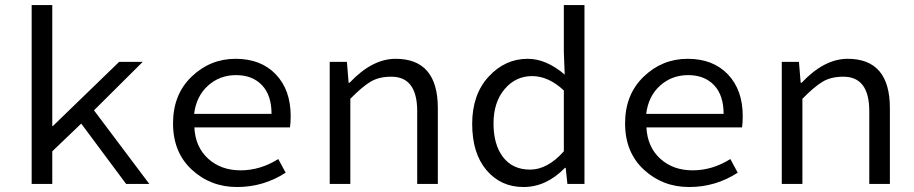

<svg xmlns="http://www.w3.org/2000/svg" viewBox="-20 -732 3638 764"><path d="M106 0V-711.9H188V-230L190.9 -231L454.1 -485.8H547.9L354 -293L574.2 0H481.9L303.2 -240.2L188 -129.9V0Z M1060.5 -278.8Q1060.5 -353 1022.5 -393.1Q984.4 -433.1 919.4 -433.1Q854.5 -433.1 807.9 -391.4Q761.2 -349.6 752.4 -278.8ZM1136.7 -270Q1136.7 -243.2 1133.8 -225.1H753.4Q757.3 -147 808.3 -100.6Q859.4 -54.2 937.5 -54.2Q1015.6 -54.2 1087.4 -99.1L1116.7 -44.9Q1028.8 12.2 923.3 12.2Q817.9 12.2 743.2 -56.9Q668.5 -126 668.5 -241Q668.5 -356 742.4 -427Q816.4 -498 917.5 -498Q1018.6 -498 1077.6 -436Q1136.7 -374 1136.7 -270Z M1640.1 -291Q1639.6 -426.8 1537.1 -426.8Q1487.3 -426.8 1453.9 -406.5Q1420.4 -386.2 1374 -338.9V0H1292V-485.8H1360.4L1367.2 -402.8H1371.1Q1460.9 -498 1554.2 -498Q1722.2 -498 1722.2 -301.8V0H1640.1Z M2223.6 -129.9V-372.1Q2162.6 -429.2 2097.2 -429.2Q2031.7 -429.2 1987.8 -377.2Q1943.8 -325.2 1943.8 -240.7Q1943.8 -156.2 1981.9 -106.7Q2020 -57.1 2089.4 -57.1Q2158.7 -57.1 2223.6 -129.9ZM2079.6 -498Q2153.8 -498 2227.1 -435.1L2223.6 -524.9V-711.9H2305.7V0H2237.8L2231 -64H2228Q2153.8 12.2 2063.2 12.2Q1972.7 12.2 1915.8 -54.9Q1858.9 -122.1 1858.9 -239Q1858.9 -356 1924.3 -427Q1989.7 -498 2079.6 -498Z M2859.4 -278.8Q2859.4 -353 2821.3 -393.1Q2783.2 -433.1 2718.3 -433.1Q2653.3 -433.1 2606.7 -391.4Q2560.1 -349.6 2551.3 -278.8ZM2935.5 -270Q2935.5 -243.2 2932.6 -225.1H2552.2Q2556.2 -147 2607.2 -100.6Q2658.2 -54.2 2736.3 -54.2Q2814.5 -54.2 2886.2 -99.1L2915.5 -44.9Q2827.6 12.2 2722.2 12.2Q2616.7 12.2 2542 -56.9Q2467.3 -126 2467.3 -241Q2467.3 -356 2541.3 -427Q2615.2 -498 2716.3 -498Q2817.4 -498 2876.5 -436Q2935.5 -374 2935.5 -270Z M3439 -291Q3438.5 -426.8 3335.9 -426.8Q3286.1 -426.8 3252.7 -406.5Q3219.2 -386.2 3172.9 -338.9V0H3090.8V-485.8H3159.2L3166 -402.8H3169.9Q3259.8 -498 3353 -498Q3521 -498 3521 -301.8V0H3439Z"/></svg>

Font: SourceCodePro-Regular
Style: Regular
Weight: 400
Monospace: yes
Designer: Paul D. Hunt
Foundry: Adobe Systems Incorporated
Version: Version 1.009;PS 1.000;hotconv 1.0.70;makeotf.lib2.5.5900